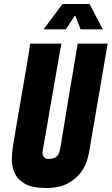

<svg xmlns="http://www.w3.org/2000/svg" viewBox="-20 -918 556 956"><path d="M286 -701Q286 -701 281.5 -678Q277 -655 270.5 -617.5Q264 -580 256 -532.5Q248 -485 239 -435L193 -169Q190 -157 193 -147Q195 -139 202.5 -132Q210 -125 228 -127Q246 -128 255.5 -134Q265 -140 270.5 -149.5Q276 -159 278.5 -172.5Q281 -186 284 -203Q285 -211 289.5 -237Q294 -263 300 -299.5Q306 -336 313 -380Q320 -424 328 -469Q346 -574 367 -701H516L423 -157Q421 -145 412.5 -116.5Q404 -88 381.5 -58Q359 -28 318 -5Q277 18 209 18Q139 18 103 -3.5Q67 -25 52.5 -57.5Q38 -90 39 -128.5Q40 -167 46 -201Q49 -216 53.5 -244Q58 -272 64 -306.5Q70 -341 76.5 -380Q83 -419 90 -457Q105 -547 123 -651L130 -701ZM197 -772 291 -898H299H418H426L492 -772H475H391H381L356 -838H351L308 -772H299H214Z"/></svg>

Font: Relentless
Style: Condensed Bold Italic
Weight: 700
Width: 3
Italic angle: -7°
Designer: Sparks studio
Foundry: Sparks Studio
Version: Version 1.101